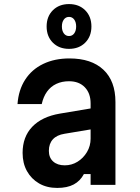

<svg xmlns="http://www.w3.org/2000/svg" viewBox="-20 -908 690 943"><path d="M435 -377V-274L297 -251Q259 -245 239.5 -223.5Q220 -202 220 -167Q220 -134 241 -115Q262 -96 298 -96Q332 -96 360.5 -113.5Q389 -131 407 -161Q425 -191 425 -227V-400Q425 -450 396.5 -479.5Q368 -509 319 -509Q284 -509 256.5 -496Q229 -483 211 -458Q193 -433 185 -397H66Q71 -466 103.5 -516.5Q136 -567 192 -594Q248 -621 321 -621Q429 -621 488 -565.5Q547 -510 547 -407V0H425V-53H392Q374 -19 342 -2Q310 15 261 15Q210 15 172 -7Q134 -29 112.5 -67.5Q91 -106 91 -157Q91 -236 138.5 -285.5Q186 -335 274 -350ZM319 -668Q270 -668 239.5 -698.5Q209 -729 209 -778Q209 -827 239.5 -857.5Q270 -888 319 -888Q368 -888 398.5 -857.5Q429 -827 429 -778Q429 -729 398.5 -698.5Q368 -668 319 -668ZM319 -731Q335 -731 344.5 -744Q354 -757 354 -778Q354 -799 344.5 -812Q335 -825 319 -825Q303 -825 293.5 -812Q284 -799 284 -778Q284 -757 293.5 -744Q303 -731 319 -731Z"/></svg>

Font: Martian Mono SemiCondensed Medium
Style: Regular
Weight: 500
Width: 4
Designer: Roman Shamin
Foundry: Evil Martians
Version: Version 1.000